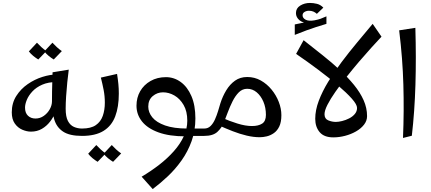

<svg xmlns="http://www.w3.org/2000/svg" viewBox="-20 -923 2924 1304"><path d="M190 -29Q162 -29 131.5 -42Q101 -55 80.5 -84Q60 -113 60 -160Q60 -223 90.5 -271Q121 -319 168 -351.5Q215 -384 267.5 -400.5Q320 -417 364 -417L366 -366Q308 -366 267 -348Q226 -330 200 -302Q174 -274 162 -244.5Q150 -215 150 -192Q150 -156 170 -137Q190 -118 221 -118Q252 -118 277.5 -136Q303 -154 318 -181Q333 -208 333 -235L372 -223Q369 -194 356 -160.5Q343 -127 320 -97Q297 -67 264.5 -48Q232 -29 190 -29ZM537 0Q452 0 408 -29.5Q364 -59 348.5 -112Q333 -165 333 -235Q333 -272 333.5 -302Q334 -332 335 -362.5Q336 -393 337 -432L447 -450Q442 -413 437 -364.5Q432 -316 429 -268.5Q426 -221 426 -185Q426 -130 441.5 -101Q457 -72 482.5 -61Q508 -50 537 -50L557 -25ZM240 -519Q222 -530 205 -544Q188 -558 176 -574L231 -633Q246 -617 261 -603Q276 -589 295 -576ZM345 -519Q327 -530 310 -544Q293 -558 281 -574L336 -633Q351 -617 366 -603Q381 -589 400 -576Z M537 0V-50Q597 -50 630.5 -73Q664 -96 678 -136Q692 -176 692 -226Q692 -270 684 -311.5Q676 -353 665 -396L775 -421Q781 -383 784 -352Q787 -321 787 -287Q787 -197 762.5 -132.5Q738 -68 683 -34Q628 0 537 0ZM643 176Q625 165 608 151Q591 137 579 121L634 62Q649 78 664 92Q679 106 698 119ZM748 176Q730 165 713 151Q696 137 684 121L739 62Q754 78 769 92Q784 106 803 119Z M1262 0V-50Q1288 -50 1313.5 -50Q1339 -50 1367 -50L1387 -25L1367 0Q1339 0 1313.5 0Q1288 0 1262 0ZM1017 361 942 277Q1006 239 1062 195.5Q1118 152 1161 103.5Q1204 55 1228 3Q1252 -49 1252 -103Q1252 -167 1227 -210Q1202 -253 1164.5 -274.5Q1127 -296 1087 -296Q1048 -296 1017.5 -270.5Q987 -245 987 -199Q987 -160 1014.5 -126Q1042 -92 1101 -71Q1160 -50 1252 -50L1239 3Q1130 3 1056 -24Q982 -51 944.5 -98Q907 -145 907 -205Q907 -260 932 -303.5Q957 -347 1002.5 -373Q1048 -399 1107 -399Q1162 -399 1207.5 -366Q1253 -333 1280 -270.5Q1307 -208 1307 -119Q1307 -36 1281.5 35Q1256 106 1213.5 166Q1171 226 1119.5 274.5Q1068 323 1017 361Z M1744 9Q1702 9 1655.5 -2Q1609 -13 1561.5 -31.5Q1514 -50 1467 -71L1493 -121Q1538 -101 1592.5 -84Q1647 -67 1691 -67Q1735 -67 1760.5 -83.5Q1786 -100 1786 -143Q1786 -192 1769 -232Q1752 -272 1723.5 -296Q1695 -320 1659 -320Q1626 -320 1602 -296Q1578 -272 1559.5 -235Q1541 -198 1526.5 -159Q1512 -120 1500 -90Q1486 -55 1456.5 -27.5Q1427 0 1367 0V-50Q1393 -50 1410.5 -67.5Q1428 -85 1440 -112Q1452 -139 1461 -168.5Q1470 -198 1477 -222Q1492 -269 1516.5 -309.5Q1541 -350 1576 -375Q1611 -400 1659 -400Q1709 -400 1751 -376.5Q1793 -353 1824.5 -314.5Q1856 -276 1873.5 -230.5Q1891 -185 1891 -141Q1891 -94 1877 -64.5Q1863 -35 1840 -19Q1817 -3 1792 3Q1767 9 1744 9Z M2244 10Q2181 10 2151 -25.5Q2121 -61 2121 -116Q2121 -175 2145 -238.5Q2169 -302 2209.5 -368.5Q2250 -435 2300.5 -502Q2351 -569 2405.5 -634.5Q2460 -700 2511 -761L2571 -674Q2542 -643 2502 -599Q2462 -555 2418.5 -504Q2375 -453 2333.5 -400.5Q2292 -348 2258 -299.5Q2224 -251 2204 -211.5Q2184 -172 2184 -147Q2184 -116 2209.5 -105.5Q2235 -95 2261 -95Q2279 -95 2303.5 -101Q2328 -107 2351.5 -119Q2375 -131 2390 -149Q2405 -167 2405 -190Q2405 -213 2369.5 -253Q2334 -293 2274 -344Q2214 -395 2140.5 -450Q2067 -505 1991 -557L2042 -650Q2108 -598 2171 -548Q2234 -498 2288.5 -447.5Q2343 -397 2384.5 -346Q2426 -295 2449.5 -242.5Q2473 -190 2473 -134Q2473 -103 2452.5 -76.5Q2432 -50 2398 -30.5Q2364 -11 2323.5 -0.5Q2283 10 2244 10ZM2104 -759 2086 -765Q2038 -765 2014 -785.5Q1990 -806 1990 -834Q1990 -867 2019 -885Q2048 -903 2085 -903Q2108 -903 2132.5 -897Q2157 -891 2176 -871L2132 -829Q2121 -839 2108 -844.5Q2095 -850 2078 -850Q2062 -850 2048.5 -842Q2035 -834 2035 -819Q2035 -800 2056 -789Q2077 -778 2116 -785Q2142 -790 2157 -795.5Q2172 -801 2197 -812V-761ZM1982 -686V-757Q2025 -766 2059 -773Q2093 -780 2126 -786Q2159 -792 2197 -798V-761Q2157 -749 2126 -739Q2095 -729 2062 -717Q2029 -705 1982 -686Z M2717 14Q2721 -81 2721.5 -170Q2722 -259 2719.5 -347.5Q2717 -436 2710 -527.5Q2703 -619 2691 -717L2801 -734Q2807 -531 2801.5 -347.5Q2796 -164 2777 -1Z"/></svg>

Font: Marhey Light
Style: Regular
Weight: 300
Designer: Nur Syamsi & Bustanul Arifin
Foundry: Namelatype
Version: Version 1.000